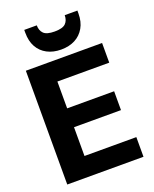

<svg xmlns="http://www.w3.org/2000/svg" viewBox="-167 -1017 888 1110"><g transform="rotate(-20 277.0 -462.5)"><path d="M50 0V-700H519V-579H200V-414H489V-298H200V-121H519V0ZM285 -745Q236 -745 199 -764.5Q162 -784 142 -820Q122 -856 122 -907V-925H199Q199 -893 217.5 -874.5Q236 -856 285 -856Q334 -856 352.5 -874.5Q371 -893 371 -925H449V-907Q449 -856 428 -819.5Q407 -783 370.5 -764Q334 -745 285 -745Z"/></g></svg>

Font: DM Sans 36pt Black
Style: Regular
Weight: 900
Designer: Colophon Foundry, Jonny Pinhorn
Foundry: Colophon Foundry
Version: Version 4.004;gftools[0.9.30]